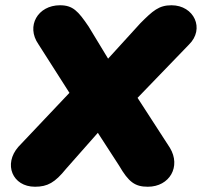

<svg xmlns="http://www.w3.org/2000/svg" viewBox="-20 -700 768 730"><path d="M113 10C161 10 189 -6 231 -58L352 -195L433 -70C469 -8 493 10 542 10C625 10 669 -67 626 -138L503 -328L698 -530C760 -590 718 -680 632 -680C584 -680 561 -659 514 -612L391 -477L317 -599C277 -658 257 -680 208 -680C124 -680 78 -601 126 -532L244 -347L50 -142C-8 -76 27 10 113 10Z"/></svg>

Font: SN Pro Black
Style: Italic
Weight: 900
Italic angle: -9°
Designer: Tobias Whetton
Foundry: Supernotes
Version: Version 1.001;Glyphs 3.2 (3249)